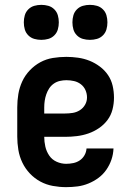

<svg xmlns="http://www.w3.org/2000/svg" viewBox="-20 -762 540 790"><path d="M252 8Q225 8 197.5 3Q170 -2 146 -15Q122 -28 103 -48Q84 -68 72 -93Q60 -118 55.5 -145.5Q51 -173 51 -200V-320Q51 -348 55.5 -375Q60 -402 71.5 -427Q83 -452 102.5 -472.5Q122 -493 146 -506Q170 -519 197.5 -523.5Q225 -528 253 -528Q277 -528 301.5 -524.5Q326 -521 348.5 -512Q371 -503 391 -488Q411 -473 424.5 -453Q438 -433 443.5 -409Q449 -385 449 -360Q449 -336 443 -312Q437 -288 422.5 -268.5Q408 -249 387.5 -235Q367 -221 344 -213Q321 -205 296.5 -202Q272 -199 248 -199H162Q162 -179 166.5 -159Q171 -139 182.5 -122Q194 -105 213 -96.5Q232 -88 252 -88Q267 -88 281.5 -91Q296 -94 308 -102Q320 -110 327.5 -123Q335 -136 336 -151H447Q446 -127 438.5 -105Q431 -83 417.5 -63.5Q404 -44 385 -30Q366 -16 344 -7Q322 2 299 5Q276 8 252 8ZM248 -295Q264 -295 279.5 -297.5Q295 -300 308.5 -308.5Q322 -317 330 -331Q338 -345 338 -361Q338 -377 331.5 -391.5Q325 -406 312.5 -415.5Q300 -425 284.5 -428.5Q269 -432 253 -432Q240 -432 226.5 -429Q213 -426 201.5 -418Q190 -410 182.5 -398.5Q175 -387 170.5 -374Q166 -361 164 -347.5Q162 -334 162 -320V-295ZM350 -598Q335 -598 321 -602Q307 -606 296.5 -616.5Q286 -627 282 -641Q278 -655 278 -670Q278 -685 282 -699Q286 -713 296.5 -723.5Q307 -734 321 -738Q335 -742 350 -742Q365 -742 379 -738Q393 -734 403.5 -723.5Q414 -713 418 -699Q422 -685 422 -670Q422 -655 418 -641Q414 -627 403.5 -616.5Q393 -606 379 -602Q365 -598 350 -598ZM150 -598Q135 -598 121 -602Q107 -606 96.5 -616.5Q86 -627 82 -641Q78 -655 78 -670Q78 -685 82 -699Q86 -713 96.5 -723.5Q107 -734 121 -738Q135 -742 150 -742Q165 -742 179 -738Q193 -734 203.5 -723.5Q214 -713 218 -699Q222 -685 222 -670Q222 -655 218 -641Q214 -627 203.5 -616.5Q193 -606 179 -602Q165 -598 150 -598Z"/></svg>

Font: Iosevka Julsh Curly
Style: Bold
Weight: 700
Designer: Belleve Invis
Foundry: Belleve Invis
Version: Version 15.0.2; ttfautohint (v1.8.4)